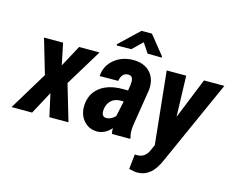

<svg xmlns="http://www.w3.org/2000/svg" viewBox="-160 -939 1650 1343"><g transform="rotate(15 665.5 -267.5)"><path d="M230 -372.6 314 -528.3H461.9L300.8 -263.7L378.4 0H240.2L203.6 -164.6L115.2 0H-33.7L133.8 -276.4L59.6 -528.3H197.8Z M891.1 -614.7V-606L788.6 -607.4L742.2 -677.2L670.4 -607.9L564.9 -606.4V-616.2L706.1 -750L781.7 -750.5ZM692.9 0Q689 -16.6 689 -41Q644 10.3 586.4 10.3Q525.4 9.3 488.5 -34.7Q451.7 -78.6 454.6 -144Q459 -228 520 -275.6Q581.1 -323.2 684.1 -323.2H723.6L730 -366.2L731.4 -388.2Q731.4 -430.7 697.3 -430.7Q649.9 -432.1 639.6 -370.1L505.4 -369.1Q509.8 -444.3 567.9 -491.9Q626 -539.6 709.5 -538.6Q788.1 -536.6 829.8 -489Q871.6 -441.4 863.8 -363.3L820.8 -94.7L818.8 -68.8Q816.9 -34.7 825.7 -8.8L825.2 0ZM623.5 -97.7Q659.2 -96.7 689.9 -128.9L713.9 -240.7H684.6Q645.5 -238.8 621.6 -214.4Q597.7 -189.9 592.8 -152.8L592.3 -134.3Q592.3 -118.7 600.3 -108.4Q608.4 -98.1 623.5 -97.7Z M1098.6 -232.4 1218.3 -528.3H1365.7L1093.3 79.6Q1063.5 150.9 1023.9 182.9Q984.4 214.8 932.6 214.8Q911.6 214.8 873 204.6L884.8 96.7L899.4 97.7Q954.6 98.6 980.5 48.3L1002.9 -2L948.2 -528.3H1089.4Z"/></g></svg>

Font: TypoPRO Roboto
Style: Bold Italic
Weight: 700
Italic angle: -12°
Designer: Google
Version: Version 2.136; 2016